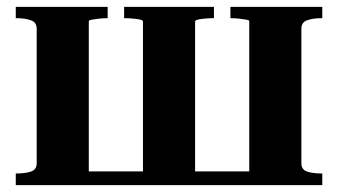

<svg xmlns="http://www.w3.org/2000/svg" viewBox="-20 -540 986 560"><path d="M87 -456Q87 -475 70 -481Q53 -487 27 -487H26V-520H294V-487H293Q280 -487 267.5 -485.5Q255 -484 247 -482.5Q239 -481 239 -478V0H26V-34H27Q53 -34 70 -39.5Q87 -45 87 -64ZM707 -478Q707 -481 699 -482.5Q691 -484 678.5 -485.5Q666 -487 652 -487V-520H920V-487H918Q893 -487 876 -481Q859 -475 859 -456V-64Q859 -45 876 -39.5Q893 -34 918 -34H920V0H707ZM183 -40H770V0H183ZM342 -487V-520H604V-487H603Q593 -487 580 -486Q567 -485 558 -483Q549 -481 549 -477V0H397V-477Q397 -481 388 -483Q379 -485 366 -486Q353 -487 342 -487Z"/></svg>

Font: Roboto Serif 144pt SemiBold
Style: Regular
Weight: 600
Version: Version 1.008